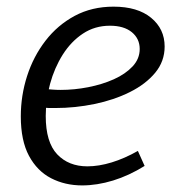

<svg xmlns="http://www.w3.org/2000/svg" viewBox="-20 -557 543 586"><path d="M230.9 8.9Q178.3 8.9 135.8 -13.1Q93.3 -35.1 68.4 -81.5Q43.5 -128 43.5 -201.8Q43.5 -265.3 62.7 -325Q81.9 -384.7 118.8 -432.6Q155.6 -480.4 208 -508.6Q260.4 -536.7 326.5 -536.7Q399.9 -536.7 441.2 -502.7Q482.5 -468.7 482.5 -415Q482.5 -369.8 453.7 -335Q424.8 -300.1 376.4 -276Q327.9 -251.8 268.6 -239.6Q209.4 -227.3 148.5 -227.3Q138.4 -227.3 128.9 -227.4Q119.5 -227.6 110 -228.6L115.4 -285.6Q127.2 -284.6 139.7 -283.6Q152.2 -282.6 165.2 -282.6Q206.7 -282.6 249.4 -290.9Q292.1 -299.3 327.5 -315.1Q362.9 -331 384.6 -354.2Q406.4 -377.5 406.4 -407.5Q406.4 -439 382.3 -458.8Q358.1 -478.5 315.5 -478.5Q269.4 -478.5 233.1 -454.4Q196.8 -430.3 171.4 -390.1Q146.1 -349.8 132.8 -301Q119.6 -252.3 119.6 -203Q119.6 -123 154.5 -86.1Q189.4 -49.3 246.7 -49.3Q281.7 -49.3 321.1 -61.4Q360.5 -73.5 400.8 -96.4L421.4 -50.6Q373.8 -21 325 -6Q276.2 8.9 230.9 8.9Z"/></svg>

Font: Bitter Thin
Style: Italic
Weight: 100
Italic angle: -9°
Designer: Sol Matas, and Bitter project Authors
Foundry: Sol Matas
Version: Version 2.002